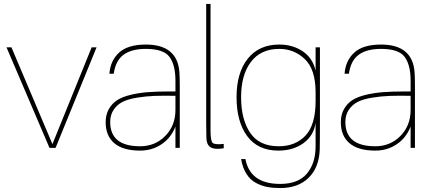

<svg xmlns="http://www.w3.org/2000/svg" viewBox="-20 -750 2191 974"><path d="M470 -510 262 0H231L13 -510H38L246 -19L445 -510Z M720 -524Q879 -524 890 -385Q892 -358 892 -316V0H870V-108Q848 -51 800 -18.5Q752 14 691 14Q604 14 560 -23.5Q516 -61 516 -130Q516 -168 532 -196.5Q548 -225 574.5 -242Q601 -259 643 -269Q685 -279 730.5 -282.5Q776 -286 836 -286H870V-341Q870 -420 840 -461Q810 -502 720 -502Q647 -502 606.5 -472Q566 -442 557 -376H535Q540 -443 584.5 -483.5Q629 -524 720 -524ZM539 -131Q539 -8 691 -8Q767 -8 818.5 -60.5Q870 -113 870 -192V-264Q807 -265 763.5 -263.5Q720 -262 674.5 -254.5Q629 -247 601.5 -233Q574 -219 556.5 -193Q539 -167 539 -131Z M1048 -87Q1048 -35 1059 -25Q1070 -15 1115 -20V2Q1098 5 1083 5Q1055 5 1041.5 -8Q1028 -21 1027 -51Q1026 -71 1026 -123V-730H1048Z M1603 -140Q1603 -26 1602 8Q1599 99 1546 151.5Q1493 204 1401 204Q1365 204 1336 198.5Q1307 193 1278.5 178Q1250 163 1230.5 132.5Q1211 102 1203 57H1225Q1249 183 1401 183Q1493 183 1537 130.5Q1581 78 1581 -8V-126Q1571 -61 1519 -23.5Q1467 14 1392 14Q1288 14 1234 -59.5Q1180 -133 1180 -257Q1180 -381 1237 -452.5Q1294 -524 1397 -524Q1465 -524 1516 -489.5Q1567 -455 1581 -391V-510H1603ZM1203 -257Q1203 -145 1249 -76.5Q1295 -8 1394 -8Q1479 -8 1530 -62.5Q1581 -117 1581 -238V-281Q1581 -398 1526.5 -450Q1472 -502 1397 -502Q1303 -502 1253 -436Q1203 -370 1203 -257Z M1913 -524Q2072 -524 2083 -385Q2085 -358 2085 -316V0H2063V-108Q2041 -51 1993 -18.5Q1945 14 1884 14Q1797 14 1753 -23.5Q1709 -61 1709 -130Q1709 -168 1725 -196.5Q1741 -225 1767.5 -242Q1794 -259 1836 -269Q1878 -279 1923.5 -282.5Q1969 -286 2029 -286H2063V-341Q2063 -420 2033 -461Q2003 -502 1913 -502Q1840 -502 1799.5 -472Q1759 -442 1750 -376H1728Q1733 -443 1777.5 -483.5Q1822 -524 1913 -524ZM1732 -131Q1732 -8 1884 -8Q1960 -8 2011.5 -60.5Q2063 -113 2063 -192V-264Q2000 -265 1956.5 -263.5Q1913 -262 1867.5 -254.5Q1822 -247 1794.5 -233Q1767 -219 1749.5 -193Q1732 -167 1732 -131Z"/></svg>

Font: Nacelle Thin
Style: Regular
Weight: 100
Designer: Sora Sagano
Foundry: Sora Sagano
Version: Version 1.000;FEAKit 1.0